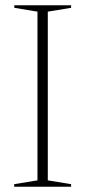

<svg xmlns="http://www.w3.org/2000/svg" viewBox="-20 -705 322 725"><path d="M248.5 -9.5V0H33.5V-9.5L121.5 -24V-661L34 -675.5V-685H248.5V-675.5L160.5 -661V-24Z"/></svg>

Font: Newsreader 36pt ExtraLight
Style: Regular
Weight: 250
Designer: Hugues Gentile
Foundry: Production Type
Version: Version 1.003